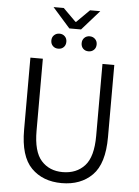

<svg xmlns="http://www.w3.org/2000/svg" viewBox="-62 -992 759 1051"><g transform="rotate(5 317.5 -466.0)"><path d="M155.3 -657.2V-261.7Q155.3 -147 199.5 -97.7Q243.7 -48.3 316.9 -48.3Q392.6 -48.3 437.7 -97.4Q482.9 -146.5 482.9 -261.7V-657.2H547.9V-260.7Q547.9 -114.7 484.6 -51.3Q421.4 12.2 316.9 12.2Q212.9 12.2 149.9 -51.5Q86.9 -115.2 86.9 -260.7V-657.2ZM349.6 -835H285.2L189 -943.8H245.1L315.4 -874H319.3L389.6 -943.8H445.8ZM234.4 -801.8Q252 -801.8 263.7 -790.3Q275.4 -778.8 275.4 -760.7Q275.4 -742.2 263.9 -730.7Q252.4 -719.2 234.4 -719.2Q216.3 -719.2 204.6 -730.7Q192.9 -742.2 192.9 -760.7Q192.9 -778.8 204.8 -790.3Q216.8 -801.8 234.4 -801.8ZM400.4 -801.8Q418 -801.8 429.9 -790.3Q441.9 -778.8 441.9 -760.7Q441.9 -742.2 430.2 -730.7Q418.5 -719.2 400.4 -719.2Q382.3 -719.2 370.8 -730.7Q359.4 -742.2 359.4 -760.7Q359.4 -778.8 371.1 -790.3Q382.8 -801.8 400.4 -801.8Z"/></g></svg>

Font: Varta
Style: Light
Weight: 300
Designer: Joana Correia, Viktoriya Grabowska, Eben Sorkin
Foundry: Sorkin Type
Version: Version 1.002; ttfautohint (v1.3) -l 8 -r 24 -G 200 -x 12 -H